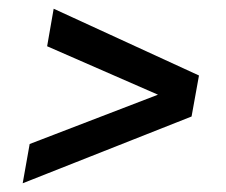

<svg xmlns="http://www.w3.org/2000/svg" viewBox="-20 -473 518 440"><path d="M32 -53 48 -143 342 -256 88 -367 103 -453 436 -300 419 -206Z"/></svg>

Font: Archivo ExtraCondensed Medium
Style: Italic
Weight: 500
Width: 2
Italic angle: -10°
Designer: Hector Gatti
Foundry: Omnibus-Type
Version: Version 2.001